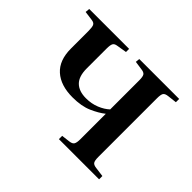

<svg xmlns="http://www.w3.org/2000/svg" viewBox="-117 -691 868 868"><g transform="rotate(45 317.5 -256.5)"><path d="M336 0V-21L377 -26Q394 -28 399.5 -37Q405 -46 405 -69V-231Q380 -211 341.5 -194Q303 -177 246 -177Q170 -177 127.5 -215Q85 -253 85 -328V-439Q85 -464 80.5 -474Q76 -484 60 -486L15 -492L17 -513H272V-493L224 -485Q209 -483 204 -474Q199 -465 199 -441V-315Q199 -264 223 -240.5Q247 -217 292 -217Q327 -217 356.5 -229Q386 -241 405 -259V-445Q405 -468 399.5 -476.5Q394 -485 377 -487L335 -493L337 -513H592V-492L549 -487Q530 -485 524.5 -476.5Q519 -468 519 -444V-69Q519 -46 524.5 -37.5Q530 -29 548 -27L593 -21V0Z"/></g></svg>

Font: Literata 60pt Medium
Style: Regular
Weight: 500
Designer: Latin by Veronika Burian and Jose Scaglione. Greek by Irene Vlachou. Cyrillic by Vera Evstafieva.
Foundry: TypeTogether
Version: Version 3.103;gftools[0.9.29]